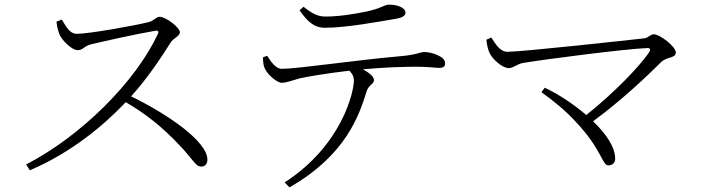

<svg xmlns="http://www.w3.org/2000/svg" viewBox="-20 -752 3020 823"><path d="M222 -659C225 -631 232 -611 237 -600C249 -577 288 -537 313 -537C336 -537 339 -554 370 -562C425 -575 567 -607 645 -620C656 -622 662 -620 657 -607C561 -401 328 -169 92 -47L108 -22C288 -99 426 -216 519 -314C607 -263 677 -206 748 -131C806 -71 818 -38 842 -38C861 -38 869 -51 869 -68C869 -145 702 -261 542 -339C617 -422 677 -515 711 -569C724 -590 751 -596 751 -614C751 -634 691 -680 664 -680C650 -680 640 -664 620 -658C563 -643 361 -607 309 -607C276 -607 260 -645 245 -668Z M1674 -671C1706 -676 1718 -685 1718 -698C1718 -718 1686 -732 1648 -732C1626 -732 1614 -716 1553 -703C1500 -692 1433 -681 1375 -681C1342 -681 1318 -694 1281 -723L1264 -708C1297 -661 1325 -633 1373 -633C1462 -633 1598 -658 1674 -671ZM1221 51C1464 -88 1520 -259 1552 -362C1560 -388 1583 -391 1583 -409C1583 -424 1561 -441 1536 -455C1632 -464 1722 -466 1766 -466C1813 -466 1848 -461 1863 -461C1884 -461 1888 -470 1888 -482C1888 -509 1833 -529 1798 -529C1781 -529 1767 -517 1695 -511C1501 -494 1256 -457 1187 -457C1163 -457 1142 -486 1125 -513L1107 -506C1108 -485 1109 -472 1114 -461C1124 -434 1168 -396 1189 -397C1210 -398 1235 -408 1264 -416C1293 -423 1390 -439 1478 -449C1492 -434 1497 -421 1497 -407C1497 -359 1446 -129 1200 30Z M2315 -376 2301 -357C2356 -317 2406 -276 2446 -232C2563 -109 2559 -43 2589 -43C2604 -43 2617 -54 2617 -72C2617 -121 2578 -179 2522 -232C2650 -326 2760 -432 2815 -487C2841 -510 2877 -502 2877 -527C2877 -552 2809 -605 2783 -605C2768 -605 2760 -591 2744 -588C2673 -580 2218 -530 2155 -530C2121 -530 2102 -568 2086 -591L2065 -582C2067 -554 2074 -534 2080 -522C2092 -498 2133 -460 2161 -460C2180 -460 2198 -478 2221 -482C2310 -497 2655 -542 2755 -546C2767 -546 2770 -540 2763 -529C2724 -469 2607 -349 2493 -259C2438 -306 2373 -349 2315 -376Z"/></svg>

Font: Noto Serif CJK TC Light
Style: Regular
Weight: 300
Designer: Ryoko NISHIZUKA 西塚涼子 (kana & ideographs); Frank Grießhammer (Latin, Greek & Cyrillic); Wenlong ZHANG 张文龙 (bopomofo); San
Foundry: Adobe
Version: Version 2.001;hotconv 1.1.0;makeotfexe 2.6.0